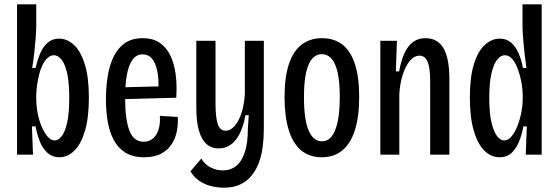

<svg xmlns="http://www.w3.org/2000/svg" viewBox="-20 -717 2589 890"><path d="M255 12Q223 12 200.5 -8Q178 -28 165 -60.5Q152 -93 145 -131H128L133 0H59V-269V-697H148V-597Q148 -575 145.5 -542Q143 -509 139 -472.5Q135 -436 129 -402H145Q154 -441 167.5 -472Q181 -503 202.5 -520.5Q224 -538 254 -538Q291 -538 322.5 -509Q354 -480 373 -419.5Q392 -359 392 -264Q392 -171 373.5 -109.5Q355 -48 324 -18Q293 12 255 12ZM234 -66Q250 -66 265.5 -85Q281 -104 291 -147.5Q301 -191 301 -262Q301 -335 291 -378.5Q281 -422 264.5 -441.5Q248 -461 230 -461Q214 -461 200.5 -448.5Q187 -436 177 -415.5Q167 -395 161 -370Q155 -345 151.5 -320Q148 -295 148 -274V-260Q148 -227 154.5 -193Q161 -159 173 -130.5Q185 -102 200.5 -84Q216 -66 234 -66Z M648 12Q595 12 560.5 -10Q526 -32 506.5 -69.5Q487 -107 479 -155Q471 -203 471 -256Q471 -311 479 -362Q487 -413 506 -453Q525 -493 558 -516.5Q591 -540 642 -540Q688 -540 719 -519.5Q750 -499 768.5 -462Q787 -425 794 -374.5Q801 -324 797 -264L536 -257V-312L734 -317L714 -294Q717 -350 709 -388Q701 -426 684.5 -445.5Q668 -465 641 -465Q613 -465 595 -441Q577 -417 568.5 -372Q560 -327 560 -262Q560 -165 579.5 -112.5Q599 -60 646 -60Q664 -60 678.5 -68Q693 -76 703 -91Q713 -106 718 -128.5Q723 -151 721 -180L804 -175Q806 -145 800.5 -112.5Q795 -80 777.5 -51.5Q760 -23 728.5 -5.5Q697 12 648 12Z M1018 153Q987 153 956.5 145Q926 137 902 120Q878 103 863 77L913 18Q930 46 957 59.5Q984 73 1013 73Q1049 73 1075 52Q1101 31 1115 -12Q1129 -55 1129 -121L1133 -183H1118Q1108 -130 1090 -95.5Q1072 -61 1047.5 -45Q1023 -29 994 -29Q960 -29 937 -49.5Q914 -70 902 -112Q890 -154 890 -218V-528H979V-237Q979 -172 989.5 -141.5Q1000 -111 1026 -111Q1044 -111 1059.5 -125Q1075 -139 1087 -163Q1099 -187 1106 -217Q1113 -247 1115 -280V-528H1203V-123Q1203 -79 1198 -38.5Q1193 2 1180 37Q1167 72 1145.5 98Q1124 124 1092.5 138.5Q1061 153 1018 153Z M1472 12Q1414 12 1375.5 -20.5Q1337 -53 1318 -115.5Q1299 -178 1299 -266Q1299 -359 1319 -419.5Q1339 -480 1378 -510Q1417 -540 1472 -540Q1529 -540 1567 -510.5Q1605 -481 1625 -420.5Q1645 -360 1645 -268Q1645 -176 1625 -113.5Q1605 -51 1566.5 -19.5Q1528 12 1472 12ZM1472 -62Q1499 -62 1517 -84Q1535 -106 1545 -152Q1555 -198 1555 -267Q1555 -340 1544.5 -383.5Q1534 -427 1515.5 -446.5Q1497 -466 1472 -466Q1447 -466 1428.5 -446.5Q1410 -427 1399.5 -383.5Q1389 -340 1389 -266Q1389 -163 1410.5 -112.5Q1432 -62 1472 -62Z M1743 0V-348V-528H1820L1815 -386H1830Q1840 -441 1857 -475Q1874 -509 1897.5 -524.5Q1921 -540 1952 -540Q2009 -540 2036 -493Q2063 -446 2063 -352V0H1974V-341Q1974 -403 1962 -431Q1950 -459 1925 -459Q1900 -459 1879.5 -434.5Q1859 -410 1846.5 -369.5Q1834 -329 1831 -282V0Z M2296 12Q2257 12 2226 -18Q2195 -48 2176.5 -110Q2158 -172 2158 -265Q2158 -360 2177 -420.5Q2196 -481 2228 -509.5Q2260 -538 2296 -538Q2327 -538 2348 -520.5Q2369 -503 2383 -472Q2397 -441 2404 -402H2420Q2415 -437 2411 -474Q2407 -511 2404.5 -543.5Q2402 -576 2402 -597V-697H2491V-270V0H2417L2422 -131H2406Q2399 -92 2385.5 -59.5Q2372 -27 2350.5 -7.5Q2329 12 2296 12ZM2317 -66Q2335 -66 2350.5 -84Q2366 -102 2377.5 -130.5Q2389 -159 2396 -193Q2403 -227 2403 -259V-274Q2403 -295 2399.5 -320Q2396 -345 2389 -370Q2382 -395 2372.5 -415.5Q2363 -436 2349.5 -448.5Q2336 -461 2320 -461Q2302 -461 2285.5 -441.5Q2269 -422 2258.5 -378.5Q2248 -335 2248 -263Q2248 -191 2258.5 -148Q2269 -105 2284.5 -85.5Q2300 -66 2317 -66Z"/></svg>

Font: Bricolage Grotesque 24pt Condensed
Style: Regular
Weight: 400
Width: 3
Designer: Mathieu Triay
Foundry: Atelier Triay
Version: Version 1.001;gftools[0.9.33.dev8+g029e19f]